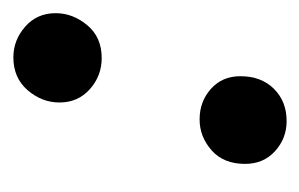

<svg xmlns="http://www.w3.org/2000/svg" viewBox="-108 -338 457 293"><g transform="rotate(90 120.5 -191.5)"><path d="M156.2 -267.6Q128.9 -267.6 109.6 -284.9Q90.3 -302.2 90.3 -329.6Q90.3 -361.8 109.6 -381.1Q128.9 -400.4 158.7 -400.4Q185.1 -400.4 204.6 -382.8Q224.1 -365.2 224.1 -336.9Q224.1 -304.2 203.4 -285.9Q182.6 -267.6 156.2 -267.6ZM61.5 16.6Q35.2 16.6 14.6 -1.5Q-5.9 -19.5 -5.9 -47.9Q-5.9 -74.2 12.5 -96.2Q30.8 -118.2 62.5 -118.2Q89.8 -118.2 110.1 -100.1Q130.4 -82 130.4 -53.7Q130.4 -26.9 111.6 -5.1Q92.8 16.6 61.5 16.6Z"/></g></svg>

Font: Elstob 6pt
Style: Italic
Weight: 400
Italic angle: -20°
Designer: Peter S. Baker
Version: Version 1.015